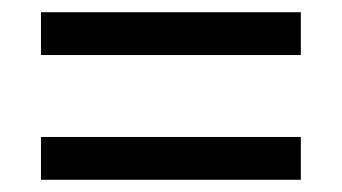

<svg xmlns="http://www.w3.org/2000/svg" viewBox="-20 -575 560 314"><path d="M47 -485H472V-555H47ZM47 -281H472V-351H47Z"/></svg>

Font: Noto Sans Malayalam UI SemiCondensed
Style: Regular
Weight: 400
Width: 4
Designer: Jelle Bosma - Monotype Design Team
Foundry: Monotype Imaging Inc.
Version: Version 2.104